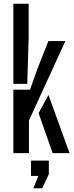

<svg xmlns="http://www.w3.org/2000/svg" viewBox="-20 -820 394 1028"><path d="M51.5 0V-340H141L182 -456L239 -600H330L135 -174.5V0ZM51.5 -371V-800H133.5V-622.5L126 -371ZM186.5 -214.5 239.5 -311.5 352.5 0H262ZM158.5 188 185.5 122H146V40H241.5V112.5L206 188Z"/></svg>

Font: Big Shoulders Stencil Display Thin SemiBold
Style: Regular
Weight: 600
Version: Version 2.001